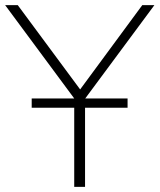

<svg xmlns="http://www.w3.org/2000/svg" viewBox="-21 -725 619 745"><path d="M267 0V-343L-1 -705H48L290 -378L531 -705H578L309 -342V0ZM102 -307V-343H474V-307Z"/></svg>

Font: Nunito Sans ExtraLight
Style: Regular
Weight: 200
Designer: Vernon Adams
Foundry: Vernon Adams
Version: Version 3.006; ttfautohint (v1.8.3)